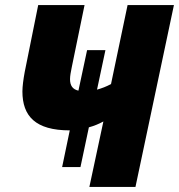

<svg xmlns="http://www.w3.org/2000/svg" viewBox="-20 -734 703 754"><path d="M331 0H512L663 -714H481L416 -404C398 -394 379 -387 361 -382L394 -537H322L288 -378C266 -383 255 -397 255 -423C255 -436 258 -451 262 -471L312 -714H130L77 -451C72 -424 68 -395 68 -375C68 -278 119 -222 254 -222L224 -78H296L329 -234C348 -239 368 -247 386 -257Z"/></svg>

Font: Noto Sans UI SemiCondensed Black
Style: Italic
Weight: 900
Width: 4
Italic angle: -372°
Designer: Monotype Design Team
Foundry: Monotype Imaging Inc.
Version: Version 1.901